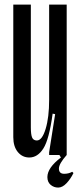

<svg xmlns="http://www.w3.org/2000/svg" viewBox="-20 -687 354 851"><path d="M190 97.8Q190 56.7 250 11.1L243.3 0H275.6Q241.1 38.9 241.1 60Q241.1 83.3 264.4 83.3Q284.4 83.3 300 74.4L305.6 80Q293.3 105.6 275 125Q256.7 144.4 237.8 144.4Q218.9 144.4 204.4 132.2Q190 120 190 97.8ZM275.6 0H197.8V-12.2L224.4 -181.1L213.3 -183.3Q197.8 -68.9 172.2 -28.9Q146.7 11.1 110 11.1Q78.9 11.1 58.9 -13.3Q38.9 -37.8 38.9 -78.9V-666.7H116.7V-122.2Q116.7 -91.1 122.2 -77.8Q127.8 -64.4 143.3 -64.4Q166.7 -64.4 182.2 -115.6Q197.8 -166.7 197.8 -244.4V-666.7H275.6Z"/></svg>

Font: Le Murmure
Style: Regular
Weight: 600
Width: 2
Designer: Jeremy Landes, Alexander Slobzheninov (Cyrillic)
Foundry: Velvetyne Type Foundry
Version: Version 1.0